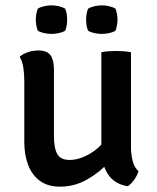

<svg xmlns="http://www.w3.org/2000/svg" viewBox="-20 -690 588 719"><path d="M470.5 -140Q470.5 -112 476.8 -87.2Q483 -62.5 498.5 -49Q494.5 -34 483 -17.5Q471.5 -1 458.5 7.5Q407 -1 383.2 -39.2Q359.5 -77.5 359.5 -128V-494.5Q383 -499 415 -499Q446 -499 470.5 -494.5ZM71 -386Q71 -412.5 67.5 -436.2Q64 -460 53.5 -477.5Q65.5 -488 84.2 -494.5Q103 -501 123.5 -501Q156 -501 169 -483.2Q182 -465.5 182 -431V-182.5Q182 -135 194.5 -113Q207 -91 241.5 -91Q265.5 -91 293.2 -102.5Q321 -114 346.5 -135.8Q372 -157.5 387.5 -187.5V-83Q354 -45 306.5 -18Q259 9 205 9Q158.5 9 129 -13Q99.5 -35 85.2 -72.8Q71 -110.5 71 -157ZM114 -616.5Q114 -626 116 -637.5Q118 -649 121.5 -657.5Q131 -663.5 145.8 -666.8Q160.5 -670 172.5 -670Q185.5 -670 200 -666.8Q214.5 -663.5 224 -657.5Q228 -649 229.8 -637.5Q231.5 -626 231.5 -616.5Q231.5 -607 229.8 -595.2Q228 -583.5 224 -575Q214.5 -569 200 -566Q185.5 -563 172.5 -563Q160.5 -563 145.8 -566Q131 -569 121.5 -575Q118 -583.5 116 -595.2Q114 -607 114 -616.5ZM302.5 -616.5Q302.5 -626 304.2 -637.5Q306 -649 310 -657.5Q319.5 -663.5 334 -666.8Q348.5 -670 361.5 -670Q374 -670 388.5 -666.8Q403 -663.5 412.5 -657.5Q416 -649 418 -637.5Q420 -626 420 -616.5Q420 -607 418 -595.2Q416 -583.5 412.5 -575Q403 -569 388.5 -566Q374 -563 361.5 -563Q348.5 -563 334 -566Q319.5 -569 310 -575Q306 -583.5 304.2 -595.2Q302.5 -607 302.5 -616.5Z"/></svg>

Font: Signika Negative Light Medium
Style: Regular
Weight: 500
Version: Version 2.001